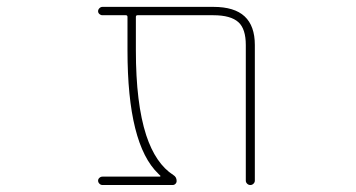

<svg xmlns="http://www.w3.org/2000/svg" viewBox="-20 -564 1040 561"><path d="M698.2 -36.1V-432.6Q698.2 -479.5 676.8 -499Q654.3 -519.5 603.5 -519.5H381.8Q377 -519.5 377 -514.6V-417Q377 -261.7 407.2 -168.9Q434.6 -85.9 486.3 -52.7Q496.1 -46.9 496.1 -35.2Q496.1 -30.3 492.7 -26.9Q489.3 -23.4 484.4 -23.4H279.3Q274.4 -23.4 270.5 -27.3Q266.6 -31.2 266.6 -36.1Q266.6 -41 270.5 -44.4Q274.4 -47.9 279.3 -47.9H447.3Q448.2 -47.9 448.7 -49.3Q449.2 -50.8 448.2 -50.8L442.4 -56.6Q397.5 -99.6 375 -189.5Q352.5 -279.3 352.5 -417V-514.6Q352.5 -519.5 347.7 -519.5H279.3Q274.4 -519.5 270.5 -522.9Q266.6 -526.4 266.6 -531.2Q266.6 -536.1 270.5 -540Q274.4 -543.9 279.3 -543.9H603.5Q665 -543.9 694.8 -516.1Q724.6 -488.3 724.6 -432.6V-36.1Q724.6 -31.2 720.7 -27.3Q716.8 -23.4 711.4 -23.4Q706.1 -23.4 702.1 -27.3Q698.2 -31.2 698.2 -36.1Z"/></svg>

Font: Rounded-X Mgen+ 1mn thin
Style: Regular
Weight: 100
Designer: [Source Han Sans]
Ryoko NISHIZUKA  (kana & ideographs); Paul D. Hunt (Latin, Greek & Cyrillic); Wenlong ZHANG  (bopomofo
Version: Version 1.059.20150602